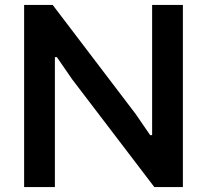

<svg xmlns="http://www.w3.org/2000/svg" viewBox="-20 -760 841 780"><path d="M78 -740H194L531 -297L590 -211H598V-740H723V0H607L273 -438L211 -528H203V0H78Z"/></svg>

Font: Encode Sans Normal
Style: SemiBold
Weight: 600
Designer: Pablo Impallari, Andres Torresi
Foundry: Pablo Impallari, Andres Torresi
Version: Version 1.000; ttfautohint (v1.00) -l 8 -r 50 -G 200 -x 14 -